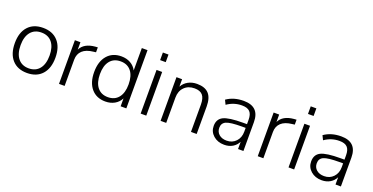

<svg xmlns="http://www.w3.org/2000/svg" viewBox="-27 -1486 4321 2227"><g transform="rotate(20 2133.0 -372.5)"><path d="M54.7 -270.5Q54.7 -401.4 120.6 -474.6Q186.5 -547.9 304.7 -547.9Q422.9 -547.9 489.3 -474.6Q555.7 -401.4 555.7 -270.5Q555.7 -138.7 489.3 -64.9Q422.9 8.8 304.7 8.8Q186.5 8.8 120.6 -64.9Q54.7 -138.7 54.7 -270.5ZM126 -270.5Q126 -165 173.3 -106.9Q220.7 -48.8 304.7 -48.8Q389.6 -48.8 436.5 -106.9Q483.4 -165 483.4 -270.5Q483.4 -375 436.5 -432.6Q389.6 -490.2 304.7 -490.2Q220.7 -490.2 173.3 -432.6Q126 -375 126 -270.5Z M698.2 0V-539.1H766.6V-447.3Q810.5 -538.1 946.3 -549.8L976.6 -551.8V-491.2L946.3 -487.3Q858.4 -478.5 813 -436.5Q767.6 -394.5 767.6 -324.2V0Z M1271.5 8.8Q1161.1 8.8 1097.7 -65.4Q1034.2 -139.6 1034.2 -269.5Q1034.2 -399.4 1097.7 -473.6Q1161.1 -547.9 1271.5 -547.9Q1335.9 -547.9 1384.8 -520Q1433.6 -492.2 1459 -442.4V-718.8H1529.3V0H1459V-97.7Q1433.6 -46.9 1384.3 -19Q1335 8.8 1271.5 8.8ZM1105.5 -269.5Q1105.5 -165 1151.9 -106.9Q1198.2 -48.8 1282.2 -48.8Q1366.2 -48.8 1412.6 -106.9Q1459 -165 1459 -269.5Q1459 -375 1412.6 -432.6Q1366.2 -490.2 1282.2 -490.2Q1198.2 -490.2 1151.9 -432.6Q1105.5 -375 1105.5 -269.5Z M1706.1 -660.2V-753.9H1775.4V-660.2ZM1706.1 0V-539.1H1775.4V0Z M1952.1 0V-539.1H2021.5V-447.3Q2047.9 -495.1 2095.7 -521.5Q2143.6 -547.9 2205.1 -547.9Q2302.7 -547.9 2350.1 -496.6Q2397.5 -445.3 2397.5 -339.8V0H2327.1V-335Q2327.1 -416 2295.4 -452.6Q2263.7 -489.3 2195.3 -489.3Q2117.2 -489.3 2069.3 -440.9Q2021.5 -392.6 2021.5 -312.5V0Z M2738.3 8.8Q2657.2 8.8 2604 -38.1Q2550.8 -85 2550.8 -156.2Q2550.8 -240.2 2617.2 -273.4Q2683.6 -306.6 2860.4 -306.6H2907.2V-360.4Q2907.2 -428.7 2877 -460Q2846.7 -491.2 2780.3 -491.2Q2679.7 -491.2 2596.7 -432.6L2570.3 -486.3Q2657.2 -547.9 2781.2 -547.9Q2974.6 -547.9 2974.6 -356.4V0H2908.2V-89.8Q2885.7 -43.9 2841.8 -17.6Q2797.9 8.8 2738.3 8.8ZM2619.1 -158.2Q2619.1 -107.4 2654.8 -76.7Q2690.4 -45.9 2749 -45.9Q2818.4 -45.9 2862.8 -92.8Q2907.2 -139.6 2907.2 -213.9V-260.7H2861.3Q2719.7 -260.7 2669.4 -238.3Q2619.1 -215.8 2619.1 -158.2Z M3151.4 0V-539.1H3219.7V-447.3Q3263.7 -538.1 3399.4 -549.8L3429.7 -551.8V-491.2L3399.4 -487.3Q3311.5 -478.5 3266.1 -436.5Q3220.7 -394.5 3220.7 -324.2V0Z M3531.2 -660.2V-753.9H3600.6V-660.2ZM3531.2 0V-539.1H3600.6V0Z M3941.4 8.8Q3860.4 8.8 3807.1 -38.1Q3753.9 -85 3753.9 -156.2Q3753.9 -240.2 3820.3 -273.4Q3886.7 -306.6 4063.5 -306.6H4110.4V-360.4Q4110.4 -428.7 4080.1 -460Q4049.8 -491.2 3983.4 -491.2Q3882.8 -491.2 3799.8 -432.6L3773.4 -486.3Q3860.4 -547.9 3984.4 -547.9Q4177.7 -547.9 4177.7 -356.4V0H4111.3V-89.8Q4088.9 -43.9 4044.9 -17.6Q4001 8.8 3941.4 8.8ZM3822.3 -158.2Q3822.3 -107.4 3857.9 -76.7Q3893.6 -45.9 3952.1 -45.9Q4021.5 -45.9 4065.9 -92.8Q4110.4 -139.6 4110.4 -213.9V-260.7H4064.5Q3922.9 -260.7 3872.6 -238.3Q3822.3 -215.8 3822.3 -158.2Z"/></g></svg>

Font: Min Sans Light
Style: Regular
Weight: 300
Designer: Jinseong-Kim, NotoSansCJK, Nunito
Foundry: Jinseong-Kim
Version: Version 1.400;Glyphs 3.1.2 (3151)